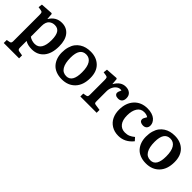

<svg xmlns="http://www.w3.org/2000/svg" viewBox="121 -1441 2575 2575"><g transform="rotate(45 1409.0 -153.0)"><path d="M30.8 219.2V162.1L75.2 153.8Q91.8 150.9 97.9 141.4Q104 131.8 104 111.8V-383.8Q104 -417 97.9 -428.7Q91.8 -440.4 66.9 -443.8L21 -451.2L28.8 -506.8L198.2 -518.1L210 -511.2L216.8 -424.8H220.2Q280.8 -524.9 392.1 -524.9Q482.9 -524.9 535.9 -460Q588.9 -395 588.9 -273.9Q588.9 -136.2 525.6 -61Q462.4 14.2 356 14.2Q277.3 14.2 228 -17.1V106.9Q228 130.9 235.6 140.6Q243.2 150.4 261.2 152.8L321.8 163.1V219.2ZM331.1 -64.9Q395.5 -64.9 426.8 -116.5Q458 -168 458 -259.8Q458 -348.6 431.2 -392.3Q404.3 -436 346.2 -436Q323.7 -436 304.2 -429.7Q284.7 -423.3 266.8 -409.2Q249 -395 238.5 -367.9Q228 -340.8 228 -303.2V-98.1Q245.6 -83.5 274.2 -74.2Q302.7 -64.9 331.1 -64.9Z M923.8 14.2Q861.8 14.2 813.2 -5.1Q764.6 -24.4 733.9 -59.1Q703.1 -93.8 687 -139.9Q670.9 -186 670.9 -241.2Q670.9 -300.8 685.1 -348.6Q699.2 -396.5 723.6 -429Q748 -461.4 782.2 -483.4Q816.4 -505.4 855.2 -515.1Q894 -524.9 938 -524.9Q1048.8 -524.9 1116.9 -458.7Q1185.1 -392.6 1185.1 -270Q1185.1 -135.7 1113.8 -60.8Q1042.5 14.2 923.8 14.2ZM938 -58.1Q1051.8 -58.1 1051.8 -246.1Q1051.8 -349.6 1018.1 -402.3Q984.4 -455.1 921.9 -455.1Q802.7 -455.1 802.7 -274.9Q802.7 -170.4 836.7 -114.3Q870.6 -58.1 938 -58.1Z M1264.6 0V-55.2L1312.5 -64Q1329.6 -67.4 1334.2 -77.6Q1338.9 -87.9 1338.9 -111.8V-380.9Q1338.9 -416 1333 -427.7Q1327.1 -439.5 1304.7 -442.9L1255.9 -450.2L1262.7 -506.8L1430.7 -518.1L1442.9 -511.2L1450.7 -423.8H1453.6Q1509.8 -524.9 1604.5 -524.9Q1654.3 -524.9 1686.5 -498Q1718.8 -471.2 1718.8 -420.9Q1718.8 -381.3 1699 -359.1Q1679.2 -336.9 1641.6 -336.9Q1610.8 -336.9 1593.8 -349.9Q1576.7 -362.8 1576.7 -383.8Q1576.7 -406.2 1597.7 -445.8Q1564.9 -455.1 1533.4 -436.8Q1502 -418.5 1482.4 -380.6Q1462.9 -342.8 1462.9 -297.9V-109.9Q1462.9 -86.9 1467 -78.4Q1471.2 -69.8 1487.8 -66.9L1573.7 -54.2V0Z M1996.6 14.2Q1921.4 14.2 1866 -20Q1810.5 -54.2 1783.2 -111.6Q1755.9 -168.9 1755.9 -241.2Q1755.9 -370.6 1827.1 -447.8Q1898.4 -524.9 2016.6 -524.9Q2063.5 -524.9 2100.6 -512.9Q2137.7 -501 2160.2 -481.2Q2182.6 -461.4 2194.1 -437.7Q2205.6 -414.1 2205.6 -389.2Q2205.6 -357.4 2186.8 -337.6Q2168 -317.9 2132.8 -317.9Q2105.5 -317.9 2085.2 -330.3Q2064.9 -342.8 2064.9 -370.1Q2064.9 -380.9 2071.3 -394.8Q2077.6 -408.7 2094.7 -437Q2064.9 -458 2018.6 -458Q1954.6 -458 1920.7 -405Q1886.7 -352.1 1886.7 -264.2Q1886.7 -174.8 1924.6 -127.4Q1962.4 -80.1 2027.8 -80.1Q2071.3 -80.1 2103 -94Q2134.8 -107.9 2167 -134.8L2205.6 -91.8Q2120.6 14.2 1996.6 14.2Z M2519.5 14.2Q2457.5 14.2 2408.9 -5.1Q2360.4 -24.4 2329.6 -59.1Q2298.8 -93.8 2282.7 -139.9Q2266.6 -186 2266.6 -241.2Q2266.6 -300.8 2280.8 -348.6Q2294.9 -396.5 2319.3 -429Q2343.8 -461.4 2377.9 -483.4Q2412.1 -505.4 2450.9 -515.1Q2489.7 -524.9 2533.7 -524.9Q2644.5 -524.9 2712.6 -458.7Q2780.8 -392.6 2780.8 -270Q2780.8 -135.7 2709.5 -60.8Q2638.2 14.2 2519.5 14.2ZM2533.7 -58.1Q2647.5 -58.1 2647.5 -246.1Q2647.5 -349.6 2613.8 -402.3Q2580.1 -455.1 2517.6 -455.1Q2398.4 -455.1 2398.4 -274.9Q2398.4 -170.4 2432.4 -114.3Q2466.3 -58.1 2533.7 -58.1Z"/></g></svg>

Font: Literata Book SemiBold
Style: Regular
Weight: 600
Designer: Latin by Veronika Burian and Jose Scaglione. Greek by Irene Vlachou. Cyrillic by Vera Evstafieva
Foundry: TypeTogether
Version: Version 2.003;PS 002.003;hotconv 1.0.88;makeotf.lib2.5.64775